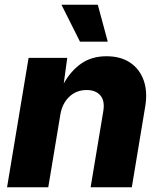

<svg xmlns="http://www.w3.org/2000/svg" viewBox="-20 -790 677 810"><path d="M234.4 -305.2 183.6 0H9.8L100.6 -545.9H263.7L249 -438Q279.3 -491.7 323.2 -522.2Q367.2 -552.7 429.2 -552.7Q489.3 -552.7 529.3 -525.6Q569.3 -498.5 586.2 -450.9Q603 -403.3 592.8 -341.8L536.1 0H362.3L415.5 -319.3Q423.3 -364.3 403.6 -387.2Q383.8 -410.2 345.7 -410.2Q301.3 -410.2 271.5 -381.1Q241.7 -352.1 234.4 -305.2ZM317.4 -614.3 239.3 -770H392.6L434.6 -614.3Z"/></svg>

Font: Inter Extra Bold
Style: Italic
Weight: 800
Italic angle: -9.39999°
Designer: Rasmus Andersson
Foundry: rsms
Version: Version 4.000;git-3c8e0fc